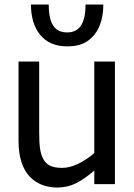

<svg xmlns="http://www.w3.org/2000/svg" viewBox="-20 -819 598 854"><path d="M360.4 -798.8C360.4 -712.4 332 -674.8 278.8 -674.8C223.6 -674.8 196.8 -712.4 196.8 -798.8H117.7C117.7 -743.7 131.3 -697.3 158.2 -664.6C186.5 -629.9 226.6 -612.8 278.8 -612.8C335.4 -612.8 370.1 -628.9 399.9 -664.6C425.3 -695.8 439.5 -742.7 439.5 -798.8ZM491.2 -545.4H399.4V-138.2C354.5 -99.1 300.8 -72.3 257.8 -72.3C210.4 -72.3 187.5 -84 171.9 -112.8C164.6 -126.5 160.2 -142.6 157.7 -160.6C155.3 -178.7 154.3 -203.1 154.3 -234.9V-545.4H62.5V-191.4C62.5 -121.6 79.1 -69.3 111.8 -33.7C142.6 -1 185.1 15.1 233.9 15.1C263.7 15.1 291.5 9.3 316.9 -3.4C341.8 -15.6 369.6 -34.7 399.4 -60.5V0H491.2Z"/></svg>

Font: SG Kara Light
Style: Regular
Weight: 400
Designer: Damoon Khanjanzadeh
Version: Version 1.000